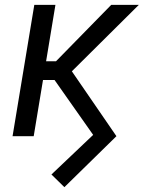

<svg xmlns="http://www.w3.org/2000/svg" viewBox="-20 -566 597 798"><path d="M247.6 211.9 193.8 159.2 367.2 -5.4 205.1 -235.8 253.9 -305.7 463.9 0ZM32.2 0 122.6 -545.9H210.4L120.1 0ZM125.5 -233.4 138.7 -311.5H212.9L442.4 -545.9H557.1L242.2 -233.4Z"/></svg>

Font: Inter Variable
Style: Italic
Weight: 400
Italic angle: -9.39999°
Designer: Rasmus Andersson
Foundry: rsms
Version: Version 4.001;git-9221beed3